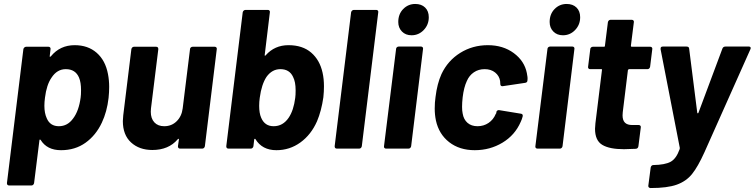

<svg xmlns="http://www.w3.org/2000/svg" viewBox="-20 -750 3809 969"><path d="M531 -311Q531 -285 528 -256Q520 -186 494 -131Q464 -67 411.5 -29.5Q359 8 288 8Q217 8 185 -44Q183 -46 181 -45.5Q179 -45 179 -42L152 174Q151 179 147.5 182.5Q144 186 139 186H26Q15 186 15 174L98 -502Q99 -507 103 -510.5Q107 -514 112 -514H225Q230 -514 233 -510.5Q236 -507 235 -502L231 -467Q230 -464 232 -463.5Q234 -463 237 -466Q283 -522 357 -522Q424 -522 468 -483.5Q512 -445 525 -376Q531 -345 531 -311ZM387 -258Q389 -271 389 -295Q389 -334 379 -358Q361 -401 312 -401Q268 -401 240 -358Q215 -322 207 -257Q204 -235 204 -216Q204 -179 216 -153Q233 -113 277 -113Q321 -113 349 -152Q378 -190 387 -258Z M952 -514H1064Q1069 -514 1072 -510.5Q1075 -507 1074 -502L1014 -12Q1013 -7 1009.5 -3.5Q1006 0 1001 0H889Q878 0 878 -12L883 -46Q883 -49 881 -49.5Q879 -50 877 -47Q831 7 749 7Q683 7 641.5 -31Q600 -69 600 -139Q600 -148 602 -168L643 -502Q644 -507 647.5 -510.5Q651 -514 656 -514H768Q779 -514 779 -502L742 -203Q741 -197 741 -186Q741 -152 759 -132.5Q777 -113 809 -113Q846 -113 871.5 -138Q897 -163 902 -203L939 -502Q939 -507 943 -510.5Q947 -514 952 -514Z M1615 -314Q1615 -288 1612 -259Q1602 -190 1580 -138Q1550 -70 1496 -31Q1442 8 1375 8Q1303 8 1269 -48Q1268 -50 1266 -49.5Q1264 -49 1263 -46L1259 -12Q1258 -7 1254.5 -3.5Q1251 0 1246 0H1133Q1122 0 1122 -12L1205 -688Q1206 -693 1210 -696.5Q1214 -700 1219 -700H1332Q1337 -700 1340 -696.5Q1343 -693 1342 -688L1316 -473Q1315 -470 1317 -469Q1319 -468 1321 -471Q1366 -522 1436 -522Q1507 -522 1550.5 -484.5Q1594 -447 1608 -383Q1615 -352 1615 -314ZM1470 -256Q1472 -270 1472 -294Q1472 -337 1459 -362Q1441 -401 1395 -401Q1353 -401 1325 -362Q1300 -324 1291 -257Q1288 -236 1288 -216Q1288 -179 1298 -156Q1316 -113 1361 -113Q1408 -113 1437 -156Q1462 -193 1470 -256Z M1766 -700H1879Q1884 -700 1887 -696.5Q1890 -693 1889 -688L1806 -12Q1805 -7 1801.5 -3.5Q1798 0 1793 0H1680Q1669 0 1669 -12L1752 -688Q1753 -693 1757 -696.5Q1761 -700 1766 -700Z M1990 -639Q1990 -679 2015 -704.5Q2040 -730 2076 -730Q2107 -730 2125.5 -712Q2144 -694 2144 -663Q2144 -625 2118.5 -598.5Q2093 -572 2057 -572Q2027 -572 2008.5 -591Q1990 -610 1990 -639ZM1992 -515H2105Q2110 -515 2113 -511.5Q2116 -508 2115 -503L2055 -12Q2054 -7 2050.5 -3.5Q2047 0 2042 0H1928Q1923 0 1920 -3.5Q1917 -7 1918 -12L1979 -503Q1979 -508 1983 -511.5Q1987 -515 1992 -515Z M2180 -142Q2174 -171 2174 -202Q2174 -233 2178 -260Q2186 -327 2208 -376Q2240 -444 2302.5 -483Q2365 -522 2442 -522Q2519 -522 2573 -482Q2627 -442 2639 -381Q2644 -359 2642 -345Q2642 -334 2631 -332L2517 -315H2515Q2506 -315 2505 -325L2504 -341Q2500 -367 2479 -384Q2458 -401 2426 -401Q2395 -401 2371.5 -385Q2348 -369 2336 -341Q2321 -309 2315 -259Q2312 -232 2312 -211Q2312 -191 2315 -177Q2320 -147 2339.5 -130Q2359 -113 2390 -113Q2421 -113 2445.5 -129.5Q2470 -146 2482 -175Q2484 -177 2484.5 -178.5Q2485 -180 2485 -181V-184Q2486 -190 2490.5 -192.5Q2495 -195 2500 -194L2610 -176Q2620 -174 2618 -163Q2614 -147 2608 -135Q2579 -68 2516 -30Q2453 8 2376 8Q2299 8 2247 -32.5Q2195 -73 2180 -142Z M2754 -639Q2754 -679 2779 -704.5Q2804 -730 2840 -730Q2871 -730 2889.5 -712Q2908 -694 2908 -663Q2908 -625 2882.5 -598.5Q2857 -572 2821 -572Q2791 -572 2772.5 -591Q2754 -610 2754 -639ZM2756 -515H2869Q2874 -515 2877 -511.5Q2880 -508 2879 -503L2819 -12Q2818 -7 2814.5 -3.5Q2811 0 2806 0H2692Q2687 0 2684 -3.5Q2681 -7 2682 -12L2743 -503Q2743 -508 2747 -511.5Q2751 -515 2756 -515Z M3248 -401H3155Q3151 -401 3149 -396L3123 -184Q3122 -178 3122 -168Q3122 -143 3134 -131Q3146 -119 3171 -119H3204Q3209 -119 3212 -115.5Q3215 -112 3214 -107L3202 -12Q3200 0 3189 1Q3147 3 3129 3Q3056 3 3019.5 -19Q2983 -41 2983 -100Q2983 -108 2985 -128L3018 -396Q3020 -401 3014 -401H2958Q2953 -401 2950 -404.5Q2947 -408 2948 -413L2959 -502Q2959 -507 2963 -510.5Q2967 -514 2972 -514H3028Q3033 -514 3033 -519L3048 -638Q3049 -643 3052.5 -646.5Q3056 -650 3061 -650H3169Q3174 -650 3177 -646.5Q3180 -643 3179 -638L3164 -519Q3164 -514 3169 -514H3262Q3267 -514 3270 -510.5Q3273 -507 3272 -502L3261 -413Q3260 -408 3256.5 -404.5Q3253 -401 3248 -401Z M3277 83Q3336 82 3364.5 66.5Q3393 51 3410 3Q3411 1 3411 -3L3314 -501V-505Q3314 -515 3325 -515H3445Q3457 -515 3458 -505L3499 -181Q3500 -178 3502 -178Q3504 -178 3505 -181L3626 -505Q3630 -515 3641 -515H3760Q3766 -515 3768 -511Q3770 -507 3767 -501L3535 19Q3502 92 3472.5 128.5Q3443 165 3395.5 182Q3348 199 3264 199H3263Q3258 199 3254.5 195.5Q3251 192 3252 187L3264 95Q3265 90 3268.5 86.5Q3272 83 3277 83Z"/></svg>

Font: Barlow
Style: Bold Italic
Weight: 700
Italic angle: -7°
Designer: Jeremy Tribby
Foundry: Tribby Type
Version: Version 1.422